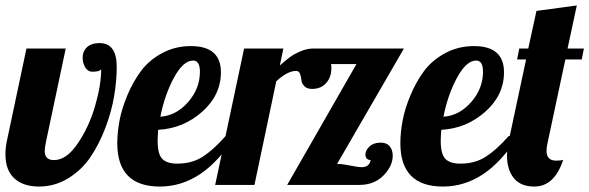

<svg xmlns="http://www.w3.org/2000/svg" viewBox="-29 -678 2161 704"><path d="M336 -520Q399 -520 399 -433Q399 -382 389.5 -325.5Q380 -269 357.5 -209.5Q335 -150 303 -102.5Q271 -55 221.5 -24.5Q172 6 114 6Q56 6 23.5 -24Q-9 -54 -9 -112Q-9 -136 -4 -160L68 -500H212L140 -160Q135 -137 135 -124Q135 -91 169 -91Q215 -91 256.5 -152.5Q298 -214 320 -290.5Q342 -367 342 -425Q338 -415 310 -415Q293 -415 283.5 -431Q274 -447 274 -466Q274 -490 290 -505Q306 -520 336 -520Z M549 -162Q549 -113 566 -95.5Q583 -78 621 -78Q675 -78 714.5 -103.5Q754 -129 798 -179H832Q717 6 557 6Q401 6 401 -153Q401 -191 409 -234.5Q417 -278 437.5 -327.5Q458 -377 487.5 -417Q517 -457 565 -483Q613 -509 671 -509Q781 -509 781 -413Q781 -329 712 -268Q643 -207 551 -202Q549 -174 549 -162ZM704 -415Q704 -456 679 -456Q643 -456 609 -393.5Q575 -331 559 -250Q617 -254 660.5 -303.5Q704 -353 704 -415Z M1057 -418Q1025 -418 984 -380L904 0H760L866 -500H1010L997 -438Q1020 -458 1034 -468.5Q1048 -479 1072 -489.5Q1096 -500 1118 -500H1452L1207 -77Q1226 -77 1255 -71Q1284 -65 1298 -65Q1325 -65 1330 -91Q1311 -92 1311 -112Q1311 -127 1326 -141Q1341 -155 1367 -155Q1389 -155 1400 -141.5Q1411 -128 1411 -107Q1411 -69 1377 -34.5Q1343 0 1289 0H1024L1278 -443H1185Q1186 -438 1186 -428Q1186 -395 1167 -373.5Q1148 -352 1115 -352Q1096 -352 1086.5 -362.5Q1077 -373 1076 -385Q1075 -397 1071 -407.5Q1067 -418 1057 -418Z M1587 -162Q1587 -113 1604 -95.5Q1621 -78 1659 -78Q1713 -78 1752.5 -103.5Q1792 -129 1836 -179H1870Q1755 6 1595 6Q1439 6 1439 -153Q1439 -191 1447 -234.5Q1455 -278 1475.5 -327.5Q1496 -377 1525.5 -417Q1555 -457 1603 -483Q1651 -509 1709 -509Q1819 -509 1819 -413Q1819 -329 1750 -268Q1681 -207 1589 -202Q1587 -174 1587 -162ZM1742 -415Q1742 -456 1717 -456Q1681 -456 1647 -393.5Q1613 -331 1597 -250Q1655 -254 1698.5 -303.5Q1742 -353 1742 -415Z M2044 -460 1980 -160Q1975 -140 1975 -125Q1975 -89 2010 -89Q2028 -89 2036 -92Q2004 6 1930 6Q1880 6 1855 -25Q1830 -56 1830 -107Q1830 -133 1836 -160L1900 -460H1867L1875 -500H1908L1938 -638L2086 -658Q2071 -590 2052 -500H2112L2104 -460Z"/></svg>

Font: Lobster 1.4
Style: Regular
Weight: 400
Designer: Pablo Impallari
Foundry: Pablo Impallari. www.impallari.com
Version: Version 1.4